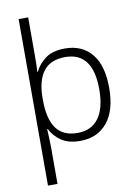

<svg xmlns="http://www.w3.org/2000/svg" viewBox="-105 -828 809 1131"><g transform="rotate(-10 299.5 -262.0)"><path d="M543 -269Q543 -133 483.5 -61.5Q424 10 322 10Q251 10 208 -20Q165 -50 145 -92H141Q142 -70 143.5 -39Q145 -8 145 16V236H88V-760H145V-530Q145 -511 144.5 -482.5Q144 -454 142 -435H146Q166 -478 209 -510Q252 -542 326 -542Q428 -542 485.5 -472.5Q543 -403 543 -269ZM484 -270Q484 -492 319 -492Q230 -492 188 -436.5Q146 -381 146 -276V-266Q146 -152 187 -95.5Q228 -39 314 -39Q397 -39 440.5 -98Q484 -157 484 -270Z"/></g></svg>

Font: BC Sans Light
Style: Regular
Weight: 300
Designer: Monotype Design Team
Foundry: Monotype Imaging Inc.
Version: Version 2.000;GOOG;noto-source:20170915:90ef993387c0